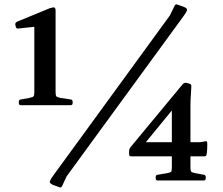

<svg xmlns="http://www.w3.org/2000/svg" viewBox="-20 -815 1005 867"><path d="M299 -366Q308 -365 308 -355V-349Q308 -340 298 -340H74Q65 -340 65 -350V-356Q65 -365 75 -366L113 -373Q128 -376 131.5 -380Q135 -384 135 -399V-723L181 -699L62 -686Q53 -685 51 -695L49 -704Q48 -712 57 -717L205 -778Q220 -783 225.5 -781Q231 -779 231 -766V-399Q231 -384 234.5 -380Q238 -376 252 -373ZM769 -790Q773 -798 782 -794L810 -784Q820 -780 823 -776Q826 -772 823 -764.5Q820 -757 808 -741L281 -19L260 26Q256 34 247 30L219 20Q210 15 206.5 11.5Q203 8 206.5 0Q210 -8 221 -23L747 -745ZM692 0Q683 0 683 -10V-16Q683 -25 693 -26L734 -33Q750 -36 753 -40Q756 -44 756 -59V-347L796 -365L619 -149L606 -173H884L902 -176Q912 -178 914 -176.5Q916 -175 916 -165Q916 -155 915.5 -142Q915 -129 913 -118Q912 -109 902 -109H572Q563 -109 563 -119V-133Q563 -141 569 -150L806 -436Q812 -442 822 -441L836 -437Q845 -434 844 -425L842 -389Q841 -375 840.5 -363.5Q840 -352 840 -339V-59Q840 -44 843.5 -40Q847 -36 862 -33L900 -26Q909 -25 909 -15V-9Q909 0 899 0Z"/></svg>

Font: Hahmlet Medium
Style: Regular
Weight: 500
Version: Version 1.002